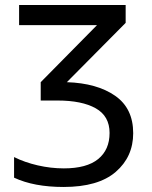

<svg xmlns="http://www.w3.org/2000/svg" viewBox="-20 -734 603 764"><path d="M233 10Q115 10 36 -27V-109Q78 -88 130 -76Q182 -64 234 -64Q325 -64 370.5 -101Q416 -138 416 -205Q416 -272 361 -303Q306 -334 209 -334H142V-407L366 -634H56V-714H480V-643L246 -407Q366 -403 438 -353Q510 -303 510 -204Q510 -110 440.5 -50Q371 10 233 10Z"/></svg>

Font: Noto Sans Mono SemiCondensed
Style: Regular
Weight: 400
Width: 4
Designer: Monotype Design Team
Foundry: Monotype Imaging Inc.
Version: Version 2.014